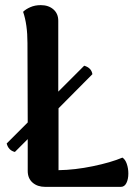

<svg xmlns="http://www.w3.org/2000/svg" viewBox="-20 -728 539 748"><path d="M480 -52Q480 -30 472.5 -15Q465 0 451 0H156Q126 0 107 -16.5Q88 -33 88 -62V-186L38 -136Q13 -142 6 -169L88 -251L87 -560Q87 -633 70 -682Q80 -692 98 -700Q116 -708 139 -708Q169 -708 188 -691.5Q207 -675 207 -647V-371L308 -472Q336 -464 340 -439L208 -306V-65Q272 -66 342 -80.5Q412 -95 457 -114Q468 -107 474 -89.5Q480 -72 480 -52Z"/></svg>

Font: Arima Madurai ExtraBold
Style: Regular
Weight: 800
Designer: Joana Correia and Natanael Gama
Foundry: NDISCOVER
Version: Version 1.020